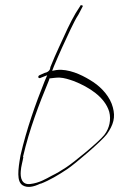

<svg xmlns="http://www.w3.org/2000/svg" viewBox="-20 -661 459 740"><path d="M59 -62C49 -5 44 38 67 53C85 64 108 60 135 47H137C171 34 206 13 239 -9C269 -29 372 -117 392 -144C404 -161 413 -178 417 -195C421 -212 420 -228 415 -247C405 -286 374 -322 339 -345C307 -366 262 -390 216 -392C210 -392 203 -392 197 -391L181 -388L188 -406C209 -456 231 -504 252 -548C262 -568 270 -586 283 -606L297 -633C299 -636 299 -636 299 -639C296 -641 290 -642 290 -640V-639L272 -611C261 -592 251 -573 241 -552C219 -503 195 -455 174 -402C174 -400 174 -388 159 -382C159 -382 155 -381 152 -380L132 -371C124 -367 127 -355 139 -362L162 -371L152 -348C117 -261 82 -162 59 -62ZM60 -63H61ZM69 -56V-58C93 -162 131 -261 168 -350L171 -359H173C184 -360 195 -362 208 -362H209C228 -361 246 -355 266 -348C321 -326 384 -288 401 -230C405 -215 405 -199 402 -184C399 -170 393 -155 382 -141C361 -114 263 -34 235 -16C217 -4 197 8 180 16C156 29 131 44 98 48C63 53 58 23 60 -1C61 -20 68 -41 70 -56ZM180 16Z"/></svg>

Font: Stray Cat
Style: HlObl
Weight: 100
Version: Version 1.0